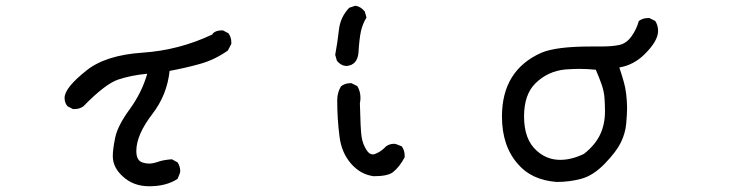

<svg xmlns="http://www.w3.org/2000/svg" viewBox="-20 -613 2540 669"><path d="M500 36Q444 36 407 1Q373 -30 373 -69Q373 -93 381.5 -134Q390 -175 432 -232.5Q474 -290 493 -356Q438 -351 392.5 -336Q347 -321 271 -243Q258 -233 240 -233H234L215 -243Q205 -255 205 -272Q205 -307 282 -368Q349 -421 476.5 -429.5Q604 -438 720 -493L722 -497Q733 -507 751 -507H757L776 -497Q786 -483 786 -466V-460L774 -437Q729 -405 677.5 -390.5Q626 -376 571 -366Q562 -282 511 -216Q455 -143 455 -87Q455 -54 476 -47Q488 -43 500 -43Q513 -43 531.5 -49.5Q550 -56 579 -58L599 -47Q608 -33 608 -16Q608 -11 599 10Q560 36 500 36Z M1282 1Q1236 -5 1203 -43Q1170 -81 1163 -137Q1155 -198 1155 -264Q1155 -290 1168 -312Q1182 -323 1199 -323H1205L1225 -313Q1236 -295 1236 -272Q1236 -263 1234 -253Q1236 -161 1240 -135.5Q1244 -110 1258 -89Q1267 -75 1279 -75Q1286 -75 1299.5 -82.5Q1313 -90 1325 -103Q1337 -112 1354 -112Q1359 -112 1380 -103Q1390 -89 1390 -71V-65Q1372 -31 1349 -13Q1331 1 1282 1ZM1187 -383Q1168 -384 1154 -401L1148 -422Q1156 -465 1161 -509.5Q1166 -554 1197 -586L1218 -593Q1236 -591 1251 -573L1257 -552Q1243 -529 1237.5 -503.5Q1232 -478 1229 -429Q1225 -386 1187 -383Z M1919 21Q1832 14 1785 -41Q1729 -104 1729 -207Q1729 -368 1866 -429Q1917 -451 2039 -451H2073Q2114 -451 2138.5 -456.5Q2163 -462 2180.5 -486.5Q2198 -511 2206 -540Q2220 -550 2237 -550H2243L2263 -540Q2273 -525 2273 -505Q2273 -470 2225 -423Q2187 -386 2138 -378Q2147 -351 2154 -326Q2164 -290 2165 -239Q2165 -216 2162 -182.5Q2159 -149 2143.5 -117Q2128 -85 2088 -43.5Q2048 -2 2007 9.5Q1966 21 1919 21ZM1932 -56Q1972 -56 2015 -77Q2054 -108 2071 -144Q2088 -180 2088 -225Q2088 -245 2086.5 -269.5Q2085 -294 2076 -319.5Q2067 -345 2056 -370Q2026 -373 1998 -373Q1981 -373 1950 -371Q1888 -365 1845 -322Q1806 -283 1806 -207Q1806 -127 1850 -88Q1885 -56 1932 -56Z"/></svg>

Font: Xiaolai SC
Style: Regular
Weight: 400
Designer: Nozomi Seto 瀬戸のぞみ
Version: Version 3.11;December 4, 2020;FontCreator 13.0.0.2613 64-bit